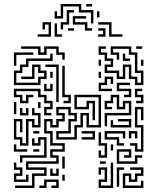

<svg xmlns="http://www.w3.org/2000/svg" viewBox="-20 -926 812 952"><path d="M289 -630V-654H259V-684H211V-654H169V-684H85V-696H181V-666H199V-696H271V-666H301V-630ZM649 -504V-534H619V-594H601V-534H559V-564H499V-606H529V-624H499V-654H469V-696H505V-684H481V-666H511V-636H541V-594H511V-576H571V-546H589V-606H631V-546H661V-516H679V-564H649V-654H619V-684H541V-666H571V-630H559V-654H529V-696H631V-666H661V-576H691V-504ZM655 -684V-696H685V-684ZM49 -600V-666H145V-654H61V-600ZM49 -504V-576H79V-606H109V-636H229V-660H241V-624H121V-594H91V-564H61V-516H169V-546H199V-564H169V-594H151V-534H85V-546H139V-606H181V-576H211V-534H181V-504ZM589 -624V-660H601V-636H625V-624ZM469 -600V-630H481V-600ZM679 -600V-630H691V-600ZM259 -420V-594H205V-606H271V-420ZM295 -414V-426H319V-444H289V-600H301V-456H331V-414ZM229 -540V-570H241V-540ZM469 -540V-570H481V-540ZM469 -474V-516H499V-546H541V-510H529V-534H511V-504H481V-486H535V-474ZM595 -444V-456H619V-474H559V-516H625V-504H571V-486H631V-444ZM199 -474V-510H211V-486H229V-510H241V-474ZM199 -354V-396H229V-414H199V-444H169V-474H61V-456H91V-426H109V-456H145V-444H121V-414H79V-444H49V-486H181V-456H211V-426H241V-384H211V-366H235V-354ZM655 -414V-426H679V-444H649V-486H685V-474H661V-456H691V-414ZM55 6V-6H139V-66H199V-84H109V-126H259V-144H229V-186H289V-204H229V-264H199V-336H241V-306H259V-336H289V-354H259V-396H331V-366H361V-324H331V-264H271V-246H349V-306H379V-366H421V-306H469V-444H361V-396H409V-426H451V-330H439V-414H421V-384H349V-456H481V-294H409V-354H391V-294H361V-234H259V-276H319V-336H349V-354H319V-384H271V-366H301V-324H271V-294H229V-324H211V-276H241V-216H301V-174H241V-156H271V-114H121V-96H211V-54H151V6ZM499 -300V-366H619V-414H601V-384H559V-444H541V-414H511V-396H535V-384H499V-426H529V-456H571V-396H589V-426H631V-354H511V-300ZM169 -390V-420H181V-390ZM49 -360V-420H61V-360ZM649 -174V-204H625V-216H661V-186H679V-294H649V-396H691V-330H679V-384H661V-306H691V-174ZM79 -354V-390H91V-366H109V-390H121V-354ZM79 -204V-234H49V-336H91V-270H79V-324H61V-246H91V-216H109V-336H151V-306H169V-354H139V-390H151V-366H181V-294H139V-324H121V-204ZM529 -294V-330H541V-306H619V-324H565V-336H631V-294ZM145 -264V-276H175V-264ZM385 -234V-246H439V-264H385V-276H451V-234ZM559 -204V-234H499V-276H601V-240H589V-264H511V-246H571V-216H595V-204ZM619 -240V-276H661V-240H649V-264H631V-240ZM469 -144V-180H481V-156H499V-204H469V-270H481V-216H511V-144ZM79 -120V-156H199V-234H181V-204H139V-240H151V-216H169V-246H211V-144H91V-120ZM49 -174V-210H61V-186H115V-174ZM529 -180V-210H541V-180ZM145 -174V-186H175V-174ZM559 -114V-186H631V-144H595V-156H619V-174H571V-126H649V-156H685V-144H661V-114ZM289 -90V-150H301V-90ZM475 -114V-126H505V-114ZM49 -24V-66H79V-84H49V-120H61V-96H91V-54H61V-36H109V-60H121V-24ZM469 6V-36H499V-84H481V-60H469V-96H511V-24H481V-6H529V-120H541V6ZM559 0V-96H595V-84H571V0ZM589 6V-66H631V-36H649V-66H679V-84H625V-96H691V-54H661V-24H619V-54H601V-6H679V-30H691V6ZM229 -54V-90H241V-66H259V-90H271V-54ZM289 -30V-60H301V-30ZM175 6V-6H199V-36H271V6H235V-6H259V-24H211V6ZM431 -810V-864H371V-894H293V-834H251V-870H263V-846H281V-906H383V-876H443V-810ZM407 -894V-906H437V-894ZM281 -780V-816H311V-876H347V-864H323V-804H293V-780ZM461 -840V-870H473V-840ZM401 -774V-804H341V-846H407V-834H353V-816H413V-786H437V-774ZM167 -744V-756H221V-804H203V-780H191V-816H233V-744ZM521 -744V-804H467V-816H533V-756H587V-744ZM251 -744V-810H263V-756H287V-744ZM317 -774V-786H347V-774ZM467 -744V-756H491V-774H467V-786H503V-744Z"/></svg>

Font: Rubik Maze
Style: Regular
Weight: 400
Designer: Hubert and Fischer, NaN
Foundry: Hubert and Fischer, NaN
Version: Version 2.200